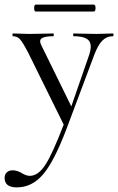

<svg xmlns="http://www.w3.org/2000/svg" viewBox="-56 -531 512 832"><path d="M99 -481Q92 -481 92 -496Q92 -511 99 -511H350Q358 -511 358 -496Q358 -481 350 -481ZM433 -386Q436 -386 436 -380Q436 -374 433 -374Q406 -374 387 -354.5Q368 -335 352 -292L232 28Q178 170 130 225.5Q82 281 17 281Q-36 281 -36 240Q-36 224 -26 215.5Q-16 207 -1 207Q18 207 38 219Q58 231 73 231Q109 231 140 184Q171 137 220 9L66 -303Q43 -347 31 -360.5Q19 -374 0 -374Q-2 -374 -2 -380Q-2 -386 0 -386Q11 -386 35 -385Q59 -384 70 -384Q95 -384 129 -385Q163 -386 175 -386Q177 -386 177 -380Q177 -374 175 -374Q139 -374 125.5 -365.5Q112 -357 123 -335L253 -70L329 -289Q345 -335 329.5 -354.5Q314 -374 263 -374Q261 -374 261 -380Q261 -386 263 -386Q277 -386 308 -385Q339 -384 364 -384Q379 -384 399.5 -385Q420 -386 433 -386Z"/></svg>

Font: Cormorant Garamond Book
Style: Regular
Weight: 500
Designer: Christian Thalmann (Catharsis Fonts)
Version: Version 1.000;PS 002.000;hotconv 1.0.88;makeotf.lib2.5.64775